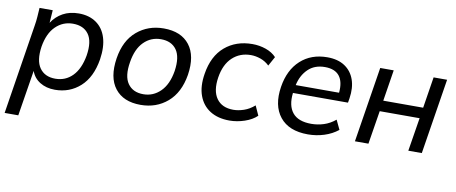

<svg xmlns="http://www.w3.org/2000/svg" viewBox="-65 -779 2998 1261"><g transform="rotate(10 1434.5 -148.0)"><path d="M7 216 102 -384Q107 -413 109 -443Q111 -473 113 -503H201L195 -418Q223 -462 268.5 -487Q314 -512 374 -512Q443 -512 490.5 -479Q538 -446 557 -385Q576 -324 563 -239Q543 -117 473 -54Q403 9 305 9Q247 9 205 -17Q163 -43 147 -89L98 216ZM295 -63Q363 -63 409.5 -110.5Q456 -158 472 -249Q487 -344 453 -391.5Q419 -439 348 -439Q281 -439 233 -392Q185 -345 170 -255Q156 -160 190.5 -111.5Q225 -63 295 -63Z M876 9Q761 9 705 -63Q649 -135 669 -265Q688 -386 762.5 -449Q837 -512 941 -512Q1057 -512 1113 -440Q1169 -368 1149 -239Q1129 -118 1055 -54.5Q981 9 876 9ZM882 -63Q948 -63 996 -110.5Q1044 -158 1059 -249Q1073 -344 1039 -391.5Q1005 -439 935 -439Q868 -439 821 -392Q774 -345 760 -255Q744 -160 778 -111.5Q812 -63 882 -63Z M1469 9Q1392 9 1339.5 -24Q1287 -57 1264.5 -118.5Q1242 -180 1256 -265Q1275 -386 1349 -449Q1423 -512 1532 -512Q1579 -512 1622 -497Q1665 -482 1692 -453L1658 -391Q1632 -416 1599 -427.5Q1566 -439 1535 -439Q1462 -439 1412 -392.5Q1362 -346 1348 -257Q1334 -166 1370 -115.5Q1406 -65 1482 -65Q1515 -65 1552 -77.5Q1589 -90 1622 -119L1651 -55Q1620 -25 1569.5 -8Q1519 9 1469 9Z M1992 9Q1865 9 1805 -66Q1745 -141 1765 -268Q1783 -383 1853.5 -447.5Q1924 -512 2032 -512Q2102 -512 2148 -481.5Q2194 -451 2213 -397Q2232 -343 2221 -272L2216 -242H1849Q1839 -156 1877 -109.5Q1915 -63 2002 -63Q2044 -63 2085 -76Q2126 -89 2162 -119L2192 -56Q2152 -24 2100 -7.5Q2048 9 1992 9ZM2027 -446Q1958 -446 1915 -404Q1872 -362 1858 -296H2147Q2154 -369 2124 -407.5Q2094 -446 2027 -446Z M2305 0 2385 -503H2475L2442 -295H2708L2741 -503H2831L2751 0H2661L2697 -223H2431L2395 0Z"/></g></svg>

Font: Mulish Medium
Style: Italic
Weight: 500
Italic angle: -9°
Designer: Vernon Adams
Foundry: Vernon Adams
Version: Version 3.603; ttfautohint (v1.8.3)